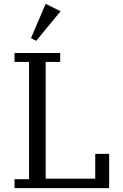

<svg xmlns="http://www.w3.org/2000/svg" viewBox="-20 -972 634 992"><path d="M55 -46H130V-652H55V-698H291V-652H216V-49H472V-177H544V0H55ZM140 -775 216 -952 293 -914 167 -761Z"/></svg>

Font: IBM Plex Serif
Style: Regular
Weight: 400
Designer: Mike Abbink, Paul van der Laan, Pieter van Rosmalen
Foundry: Bold Monday
Version: Version 2.6